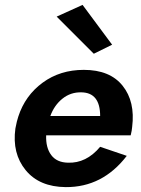

<svg xmlns="http://www.w3.org/2000/svg" viewBox="-20 -756 578 786"><path d="M212 -688 318 -736 439 -573 364 -536ZM499 -118Q400 11 249 10Q141 9 85 -59.5Q29 -128 43 -230Q49 -262 55 -279Q83 -365 154.5 -417.5Q226 -470 323 -470Q430 -470 482 -405Q534 -340 521 -236Q520 -222 515 -202H169Q167 -152 189.5 -121.5Q212 -91 258 -90Q333 -87 390 -155ZM313 -378Q269 -379 235.5 -352Q202 -325 186 -281H390Q390 -377 313 -378Z"/></svg>

Font: Jost* 600 Semi
Style: Italic
Weight: 600
Italic angle: -10°
Version: Version 3.500